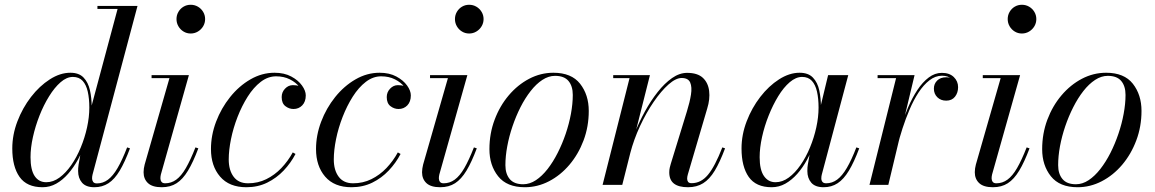

<svg xmlns="http://www.w3.org/2000/svg" viewBox="-20 -775 4842 805"><path d="M375.5 10Q340.5 10 324 -9Q307.5 -28 307.5 -58Q307.5 -62 307.8 -69.5Q308 -77 309.5 -85L322.5 -158.5L352 -241.5L356 -301.5L473 -737.5H388.5V-750H556.5L368 -43Q366 -35 366 -27Q366 -19 370.5 -12.5Q375 -6 386.5 -6Q411.5 -6 432.5 -21.5Q453.5 -37 473 -70.5Q492.5 -104 513 -157L525 -153Q503.5 -95.5 482 -59.5Q460.5 -23.5 434.8 -6.8Q409 10 375.5 10ZM158.5 10Q92.5 10 62 -33.2Q31.5 -76.5 31.5 -152.5Q31.5 -210 53 -266.2Q74.5 -322.5 110 -368.5Q145.5 -414.5 188.8 -442.2Q232 -470 275 -470Q311 -470 330.2 -450Q349.5 -430 357 -397.2Q364.5 -364.5 364.5 -325Q364.5 -291 357.8 -253Q351 -215 338.2 -177.5Q325.5 -140 307 -106.2Q288.5 -72.5 265.5 -46.2Q242.5 -20 215.8 -5Q189 10 158.5 10ZM174 -11Q203 -11 229.5 -30.5Q256 -50 278.8 -82.8Q301.5 -115.5 318.5 -156.5Q335.5 -197.5 345 -240.8Q354.5 -284 354.5 -324Q354.5 -361.5 348 -390.5Q341.5 -419.5 326.5 -436Q311.5 -452.5 285.5 -452.5Q259.5 -452.5 234 -430.2Q208.5 -408 185.8 -371.2Q163 -334.5 145.5 -290Q128 -245.5 118 -200.2Q108 -155 108 -116Q108 -63 125.2 -37Q142.5 -11 174 -11Z M658 10Q619 10 600.5 -7.2Q582 -24.5 582 -53Q582 -60.5 583.2 -68.8Q584.5 -77 586.5 -85L690.5 -447.5H615.5V-460H772L654.5 -43.5Q653.5 -39.5 653 -35.2Q652.5 -31 652.5 -27.5Q652.5 -19 657 -12.8Q661.5 -6.5 672.5 -6.5Q698 -6.5 719 -21.8Q740 -37 759.2 -70.2Q778.5 -103.5 799.5 -157L811.5 -153Q790 -95.5 768.2 -59.5Q746.5 -23.5 720.5 -6.8Q694.5 10 658 10ZM779.5 -634.5Q763 -634.5 749.5 -642.8Q736 -651 728 -664.8Q720 -678.5 720 -695Q720 -711.5 728 -725.2Q736 -739 749.5 -747Q763 -755 779.5 -755Q796 -755 809.8 -747Q823.5 -739 831.8 -725.2Q840 -711.5 840 -695Q840 -678.5 831.8 -664.8Q823.5 -651 809.8 -642.8Q796 -634.5 779.5 -634.5Z M1013 10Q941 10 902.8 -34.5Q864.5 -79 864.5 -150Q864.5 -208 886 -264.8Q907.5 -321.5 944.8 -368Q982 -414.5 1030 -442.2Q1078 -470 1131 -470Q1172 -470 1201.2 -454.2Q1230.5 -438.5 1246.2 -416.5Q1262 -394.5 1262 -375Q1262 -348.5 1247.2 -333.2Q1232.5 -318 1210.5 -318Q1192 -318 1176.5 -330Q1161 -342 1161 -368Q1161 -388.5 1175 -403.2Q1189 -418 1208 -418Q1222.5 -418 1234.5 -414.5Q1246.5 -411 1253.8 -401.8Q1261 -392.5 1261 -375H1249.5Q1249.5 -392 1235 -410.8Q1220.5 -429.5 1195.5 -442.2Q1170.5 -455 1137.5 -455Q1103.5 -455 1073.2 -431.8Q1043 -408.5 1018.5 -369.8Q994 -331 976 -284.8Q958 -238.5 948.5 -191.8Q939 -145 939 -106.5Q939 -61.5 959.5 -34Q980 -6.5 1020 -6.5Q1061.5 -6.5 1096.5 -23.8Q1131.5 -41 1159.5 -70.2Q1187.5 -99.5 1207.5 -136L1219 -129.5Q1199.5 -92 1169.5 -60.2Q1139.5 -28.5 1100.2 -9.2Q1061 10 1013 10Z M1453.5 10Q1381.5 10 1343.2 -34.5Q1305 -79 1305 -150Q1305 -208 1326.5 -264.8Q1348 -321.5 1385.2 -368Q1422.5 -414.5 1470.5 -442.2Q1518.5 -470 1571.5 -470Q1612.5 -470 1641.8 -454.2Q1671 -438.5 1686.8 -416.5Q1702.5 -394.5 1702.5 -375Q1702.5 -348.5 1687.8 -333.2Q1673 -318 1651 -318Q1632.5 -318 1617 -330Q1601.5 -342 1601.5 -368Q1601.5 -388.5 1615.5 -403.2Q1629.5 -418 1648.5 -418Q1663 -418 1675 -414.5Q1687 -411 1694.2 -401.8Q1701.5 -392.5 1701.5 -375H1690Q1690 -392 1675.5 -410.8Q1661 -429.5 1636 -442.2Q1611 -455 1578 -455Q1544 -455 1513.8 -431.8Q1483.5 -408.5 1459 -369.8Q1434.5 -331 1416.5 -284.8Q1398.5 -238.5 1389 -191.8Q1379.5 -145 1379.5 -106.5Q1379.5 -61.5 1400 -34Q1420.5 -6.5 1460.5 -6.5Q1502 -6.5 1537 -23.8Q1572 -41 1600 -70.2Q1628 -99.5 1648 -136L1659.5 -129.5Q1640 -92 1610 -60.2Q1580 -28.5 1540.8 -9.2Q1501.5 10 1453.5 10Z M1825.5 10Q1786.5 10 1768 -7.2Q1749.5 -24.5 1749.5 -53Q1749.5 -60.5 1750.8 -68.8Q1752 -77 1754 -85L1858 -447.5H1783V-460H1939.5L1822 -43.5Q1821 -39.5 1820.5 -35.2Q1820 -31 1820 -27.5Q1820 -19 1824.5 -12.8Q1829 -6.5 1840 -6.5Q1865.5 -6.5 1886.5 -21.8Q1907.5 -37 1926.8 -70.2Q1946 -103.5 1967 -157L1979 -153Q1957.5 -95.5 1935.8 -59.5Q1914 -23.5 1888 -6.8Q1862 10 1825.5 10ZM1947 -634.5Q1930.5 -634.5 1917 -642.8Q1903.5 -651 1895.5 -664.8Q1887.5 -678.5 1887.5 -695Q1887.5 -711.5 1895.5 -725.2Q1903.5 -739 1917 -747Q1930.5 -755 1947 -755Q1963.5 -755 1977.2 -747Q1991 -739 1999.2 -725.2Q2007.5 -711.5 2007.5 -695Q2007.5 -678.5 1999.2 -664.8Q1991 -651 1977.2 -642.8Q1963.5 -634.5 1947 -634.5Z M2180.5 10Q2105 10 2068.5 -36Q2032 -82 2032 -149.5Q2032 -215 2053.8 -273Q2075.5 -331 2113 -375.2Q2150.5 -419.5 2198.8 -444.8Q2247 -470 2300 -470Q2376 -470 2412.2 -423.8Q2448.5 -377.5 2448.5 -310Q2448.5 -244.5 2426.8 -186.5Q2405 -128.5 2367.5 -84.2Q2330 -40 2281.8 -15Q2233.5 10 2180.5 10ZM2173.5 -2.5Q2201 -2.5 2226.8 -19.5Q2252.5 -36.5 2275.8 -66.2Q2299 -96 2318.2 -134Q2337.5 -172 2351.8 -214Q2366 -256 2373.8 -298Q2381.5 -340 2381.5 -377Q2381.5 -414 2363.5 -435.5Q2345.5 -457 2307 -457Q2280 -457 2254 -440Q2228 -423 2204.8 -393.2Q2181.5 -363.5 2162.2 -325.5Q2143 -287.5 2128.8 -245.5Q2114.5 -203.5 2106.8 -161.8Q2099 -120 2099 -82.5Q2099 -46 2117.2 -24.2Q2135.5 -2.5 2173.5 -2.5Z M2864.5 10Q2825.5 10 2805.8 -5.2Q2786 -20.5 2786 -52.5Q2786 -63 2788.2 -72.5Q2790.5 -82 2792.5 -88.5L2860 -308Q2872 -346.5 2877 -378.2Q2882 -410 2873.8 -429Q2865.5 -448 2838 -448Q2813.5 -448 2782.8 -420.8Q2752 -393.5 2720.8 -348Q2689.5 -302.5 2663.5 -246.5Q2637.5 -190.5 2622.5 -133H2613.5Q2623.5 -172.5 2641.8 -218.2Q2660 -264 2684.2 -308.2Q2708.5 -352.5 2737.5 -389.2Q2766.5 -426 2797.8 -447.8Q2829 -469.5 2861 -469.5Q2904.5 -469.5 2926.8 -448.8Q2949 -428 2953.2 -393.8Q2957.5 -359.5 2945 -319.5L2864 -44Q2862.5 -39.5 2861.8 -34.8Q2861 -30 2861 -26Q2861 -18 2865 -12.5Q2869 -7 2880 -7Q2919 -7 2948.2 -42Q2977.5 -77 3008.5 -157L3020 -153Q2998.5 -95.5 2976.8 -59.5Q2955 -23.5 2928.2 -6.8Q2901.5 10 2864.5 10ZM2506.5 0 2619.5 -447.5H2551V-460H2705L2589 0Z M3215.5 10Q3149.5 10 3119.2 -33.2Q3089 -76.5 3089 -152.5Q3089 -210 3110.5 -266.2Q3132 -322.5 3167.5 -368.5Q3203 -414.5 3246.2 -442.2Q3289.5 -470 3332.5 -470Q3369 -470 3388.5 -449.5Q3408 -429 3415 -396Q3422 -363 3422 -325Q3422 -291 3415.2 -253Q3408.5 -215 3395.5 -177.5Q3382.5 -140 3364.2 -106.2Q3346 -72.5 3322.8 -46.2Q3299.5 -20 3272.8 -5Q3246 10 3215.5 10ZM3231.5 -11Q3260.5 -11 3287 -30.5Q3313.5 -50 3336.2 -82.8Q3359 -115.5 3376 -156.5Q3393 -197.5 3402.5 -240.8Q3412 -284 3412 -324Q3412 -361.5 3405.5 -390.5Q3399 -419.5 3384 -436Q3369 -452.5 3343 -452.5Q3317 -452.5 3291.2 -430.5Q3265.5 -408.5 3243 -371.8Q3220.5 -335 3202.8 -290.5Q3185 -246 3175 -200.5Q3165 -155 3165 -116Q3165 -63 3183 -37Q3201 -11 3231.5 -11ZM3433 10Q3398 10 3381.5 -9Q3365 -28 3365 -58Q3365 -66.5 3365.5 -73.2Q3366 -80 3367 -85L3380 -158.5L3404.5 -234.5L3418.5 -321L3452 -460H3536.5L3425.5 -43Q3423.5 -35.5 3423.5 -27Q3423.5 -18.5 3428.2 -12.5Q3433 -6.5 3444 -6.5Q3469 -6.5 3490 -22Q3511 -37.5 3530.5 -70.8Q3550 -104 3570.5 -157L3582.5 -153Q3561 -95.5 3539.2 -59.5Q3517.5 -23.5 3492 -6.8Q3466.5 10 3433 10Z M3625.5 0 3737 -447.5H3659.5V-460H3814.5L3704.5 0ZM3735 -161Q3743.5 -199.5 3756.8 -242Q3770 -284.5 3787.5 -325Q3805 -365.5 3826.5 -398Q3848 -430.5 3873.8 -450Q3899.5 -469.5 3929 -469.5Q3961 -469.5 3979 -452Q3997 -434.5 3997 -409.5Q3997 -386 3984 -369.5Q3971 -353 3947 -353Q3924.5 -353 3910 -367.2Q3895.5 -381.5 3895.5 -403.5Q3895.5 -423.5 3909.2 -437.2Q3923 -451 3947.5 -451Q3968 -451 3982 -439.8Q3996 -428.5 3996 -409.5H3984.5Q3984.5 -429 3970.2 -443.2Q3956 -457.5 3929.5 -457.5Q3901.5 -457.5 3876.8 -438.2Q3852 -419 3831.2 -387.2Q3810.5 -355.5 3793.8 -316.2Q3777 -277 3764 -236.8Q3751 -196.5 3742.5 -161Z M4143 10Q4104 10 4085.5 -7.2Q4067 -24.5 4067 -53Q4067 -60.5 4068.2 -68.8Q4069.5 -77 4071.5 -85L4175.5 -447.5H4100.5V-460H4257L4139.5 -43.5Q4138.5 -39.5 4138 -35.2Q4137.5 -31 4137.5 -27.5Q4137.5 -19 4142 -12.8Q4146.5 -6.5 4157.5 -6.5Q4183 -6.5 4204 -21.8Q4225 -37 4244.2 -70.2Q4263.5 -103.5 4284.5 -157L4296.5 -153Q4275 -95.5 4253.2 -59.5Q4231.5 -23.5 4205.5 -6.8Q4179.5 10 4143 10ZM4264.5 -634.5Q4248 -634.5 4234.5 -642.8Q4221 -651 4213 -664.8Q4205 -678.5 4205 -695Q4205 -711.5 4213 -725.2Q4221 -739 4234.5 -747Q4248 -755 4264.5 -755Q4281 -755 4294.8 -747Q4308.5 -739 4316.8 -725.2Q4325 -711.5 4325 -695Q4325 -678.5 4316.8 -664.8Q4308.5 -651 4294.8 -642.8Q4281 -634.5 4264.5 -634.5Z M4498 10Q4422.5 10 4386 -36Q4349.5 -82 4349.5 -149.5Q4349.5 -215 4371.2 -273Q4393 -331 4430.5 -375.2Q4468 -419.5 4516.2 -444.8Q4564.5 -470 4617.5 -470Q4693.5 -470 4729.8 -423.8Q4766 -377.5 4766 -310Q4766 -244.5 4744.2 -186.5Q4722.5 -128.5 4685 -84.2Q4647.5 -40 4599.2 -15Q4551 10 4498 10ZM4491 -2.5Q4518.5 -2.5 4544.2 -19.5Q4570 -36.5 4593.2 -66.2Q4616.5 -96 4635.8 -134Q4655 -172 4669.2 -214Q4683.5 -256 4691.2 -298Q4699 -340 4699 -377Q4699 -414 4681 -435.5Q4663 -457 4624.5 -457Q4597.5 -457 4571.5 -440Q4545.5 -423 4522.2 -393.2Q4499 -363.5 4479.8 -325.5Q4460.5 -287.5 4446.2 -245.5Q4432 -203.5 4424.2 -161.8Q4416.5 -120 4416.5 -82.5Q4416.5 -46 4434.8 -24.2Q4453 -2.5 4491 -2.5Z"/></svg>

Font: Bodoni Moda 18pt
Style: Italic
Weight: 400
Italic angle: -13°
Designer: Owen Earl
Foundry: indestructible type
Version: Version 2.005